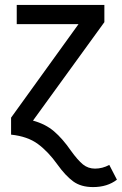

<svg xmlns="http://www.w3.org/2000/svg" viewBox="-20 -547 495 780"><path d="M358 213Q309 213 277.5 190Q246 167 213 121Q176 69 134 38Q92 7 25 0V-69L299 -449H48V-527H404V-457L114 -57Q165 -43 199.5 -13.5Q234 16 268 65Q296 104 317 121Q338 138 366 138Q396 138 424 123L455 183Q416 213 358 213Z"/></svg>

Font: Trujillo
Style: Regular
Weight: 400
Designer: Fira Sans original fonts by bBox Type GmbH, Carrois Corporate GbR, & Edenspiekermann AG / Changes by Cristiano Sobral
Foundry: Fira Sans original fonts by bBox Type GmbH, Carrois Corporate GbR, & Edenspiekermann AG / Changes by Cristiano Sobral
Version: Version 4.301;October 17, 2021;FontCreator 14.0.0.2814 64-bi